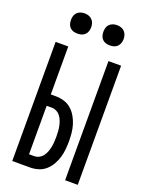

<svg xmlns="http://www.w3.org/2000/svg" viewBox="-173 -1031 845 1113"><g transform="rotate(20 250.0 -474.0)"><path d="M374 0V-735H452V0ZM48 0V-735H126V-439H158Q183 -439 208 -431.5Q233 -424 252.5 -407Q272 -390 285 -367.5Q298 -345 305.5 -320.5Q313 -296 315.5 -270.5Q318 -245 318 -220Q318 -194 315.5 -168.5Q313 -143 305.5 -118.5Q298 -94 285 -71.5Q272 -49 252.5 -32Q233 -15 208 -7.5Q183 0 158 0ZM126 -70H158Q173 -70 187.5 -77.5Q202 -85 211.5 -98Q221 -111 226.5 -126Q232 -141 235 -156.5Q238 -172 239 -188Q240 -204 240 -220Q240 -235 239 -251Q238 -267 235 -282.5Q232 -298 226.5 -313Q221 -328 211.5 -341Q202 -354 187.5 -361.5Q173 -369 158 -369H126ZM350 -823Q337 -823 325 -826.5Q313 -830 304 -839Q295 -848 291.5 -860Q288 -872 288 -885Q288 -898 291.5 -910Q295 -922 304 -931Q313 -940 325 -944Q337 -948 350 -948Q363 -948 375 -944Q387 -940 396 -931Q405 -922 409 -910Q413 -898 413 -885Q413 -872 409 -860Q405 -848 396 -839Q387 -830 375 -826.5Q363 -823 350 -823ZM150 -823Q137 -823 125 -826.5Q113 -830 104 -839Q95 -848 91.5 -860Q88 -872 88 -885Q88 -898 91.5 -910Q95 -922 104 -931Q113 -940 125 -944Q137 -948 150 -948Q163 -948 175 -944Q187 -940 196 -931Q205 -922 209 -910Q213 -898 213 -885Q213 -872 209 -860Q205 -848 196 -839Q187 -830 175 -826.5Q163 -823 150 -823Z"/></g></svg>

Font: Iosevka SS18
Style: Regular
Weight: 400
Monospace: yes
Designer: Belleve Invis
Foundry: Belleve Invis
Version: Version 25.1.1; ttfautohint (v1.8.4)